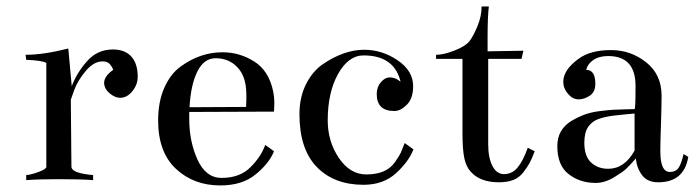

<svg xmlns="http://www.w3.org/2000/svg" viewBox="-20 -560 2160 597"><path d="M331.1 -406.2Q368.2 -406.2 388.2 -384.3Q408.2 -362.3 408.2 -321.3Q408.2 -296.9 391.6 -276.4Q375 -255.9 353.5 -255.9Q337.9 -255.9 321.3 -269.5Q304.7 -283.2 303.7 -301.8Q303.7 -323.2 332 -342.8Q329.1 -351.6 321.8 -360.4Q314.5 -369.1 298.8 -369.1Q271.5 -369.1 246.6 -339.4Q221.7 -309.6 210.9 -280.3L200.2 -250L202.1 -41Q203.1 -21.5 269.5 -15.6V0Q228.5 -2.9 163.1 -2.9Q101.6 -2.9 61.5 0V-15.6Q76.2 -16.6 100.1 -25.4Q124 -34.2 124 -41V-364.3Q111.3 -372.1 61.5 -374L59.6 -389.6Q115.2 -389.6 192.4 -409.2L203.1 -292Q218.8 -334 251 -370.1Q283.2 -406.2 331.1 -406.2Z M569.3 -226.6 745.1 -227.5Q746.1 -244.1 746.1 -258.8Q746.1 -289.1 741.2 -307.6Q733.4 -338.9 709.5 -358.9Q685.5 -378.9 650.4 -378.9Q614.3 -378.9 593.8 -337.9Q573.2 -296.9 569.3 -226.6ZM568.4 -211.9V-190.4Q568.4 -120.1 594.2 -63.5Q620.1 -6.8 668.9 -6.8Q725.6 -6.8 758.8 -40Q792 -73.2 804.7 -109.4L832 -89.8Q817.4 -52.7 775.4 -18.1Q733.4 16.6 665 16.6Q582 16.6 526.9 -35.2Q471.7 -86.9 471.7 -185.5Q471.7 -243.2 490.7 -286.6Q509.8 -330.1 541.5 -353Q573.2 -376 605.5 -386.7Q637.7 -397.5 671.9 -397.5Q724.6 -397.5 770 -369.1Q815.4 -340.8 829.1 -277.3Q833 -257.8 833 -238.3Q833 -227.5 832 -212.9Z M1112.3 -405.3Q1168 -405.3 1216.3 -372.6Q1264.6 -339.8 1264.6 -292Q1264.6 -253.9 1245.1 -234.4Q1225.6 -214.8 1206.1 -214.8Q1151.4 -214.8 1151.4 -267.6Q1151.4 -289.1 1164.1 -304.2Q1176.8 -319.3 1192.4 -319.3Q1210 -319.3 1225.6 -305.7Q1206.1 -387.7 1110.4 -387.7Q1063.5 -387.7 1031.2 -330.1Q999 -272.5 999 -185.5Q999 -120.1 1033.7 -68.8Q1068.4 -17.6 1119.1 -17.6Q1150.4 -17.6 1172.9 -27.3Q1195.3 -37.1 1209 -57.1Q1222.7 -77.1 1226.6 -85.9Q1230.5 -94.7 1238.3 -115.2L1265.6 -95.7Q1251 -57.6 1211.4 -21.5Q1171.9 14.6 1110.4 14.6Q1018.6 14.6 964.8 -41Q911.1 -96.7 911.1 -205.1Q911.1 -257.8 931.6 -298.3Q952.1 -338.9 984.4 -360.8Q1016.6 -382.8 1048.8 -394Q1081.1 -405.3 1112.3 -405.3Z M1601.6 -377H1498Q1498 -377 1498 -111.3Q1498 -69.3 1511.2 -43.9Q1524.4 -18.6 1546.9 -18.6Q1572.3 -18.6 1589.4 -39.1Q1606.4 -59.6 1621.1 -100.6L1642.6 -89.8Q1633.8 -66.4 1627 -53.7Q1620.1 -41 1607.4 -24.4Q1594.7 -7.8 1576.2 -0.5Q1557.6 6.8 1531.2 6.8Q1472.7 6.8 1443.4 -26.4Q1429.7 -41 1423.8 -67.9Q1418 -94.7 1418 -146.5V-377H1335.9V-389.6Q1359.4 -389.6 1393.1 -402.8Q1426.8 -416 1439.5 -431.6Q1452.1 -448.2 1464.8 -479Q1477.5 -509.8 1477.5 -540H1500Q1496.1 -508.8 1496.1 -444.3Q1496.1 -437.5 1496.1 -422.9Q1496.1 -408.2 1496.1 -400.4L1607.4 -402.3Z M2105.5 -81.1 2120.1 -72.3Q2107.4 6.8 2026.4 6.8Q1993.2 6.8 1976.6 -15.1Q1960 -37.1 1957 -67.4Q1937.5 -44.9 1927.2 -35.2Q1917 -25.4 1888.7 -8.3Q1860.4 8.8 1832 8.8Q1783.2 8.8 1748 -18.6Q1712.9 -45.9 1712.9 -105.5Q1712.9 -131.8 1724.1 -151.4Q1735.4 -170.9 1755.4 -183.1Q1775.4 -195.3 1795.9 -203.1Q1816.4 -210.9 1843.8 -214.4Q1871.1 -217.8 1889.2 -218.8Q1907.2 -219.7 1929.2 -220.2Q1951.2 -220.7 1953.1 -220.7Q1956.1 -220.7 1956.1 -293Q1956.1 -385.7 1871.1 -385.7Q1841.8 -385.7 1824.2 -373Q1806.6 -360.4 1802.7 -342.8Q1831.1 -342.8 1831.1 -299.8Q1831.1 -273.4 1813.5 -262.2Q1795.9 -251 1779.3 -251Q1760.7 -251 1746.1 -268.1Q1731.4 -285.2 1731.4 -305.7Q1731.4 -341.8 1777.3 -376Q1814.5 -404.3 1879.9 -404.3Q1941.4 -404.3 1989.3 -366.2Q2037.1 -328.1 2037.1 -262.7Q2037.1 -230.5 2035.2 -172.9Q2033.2 -115.2 2033.2 -89.8Q2033.2 -24.4 2063.5 -25.4Q2081.1 -25.4 2089.8 -38.1Q2098.6 -50.8 2105.5 -81.1ZM1953.1 -91.8V-207Q1918.9 -204.1 1890.1 -200.7Q1861.3 -197.3 1840.8 -189.9Q1820.3 -182.6 1808.6 -165Q1796.9 -147.5 1796.9 -116.2Q1796.9 -74.2 1817.9 -54.7Q1838.9 -35.2 1871.1 -35.2Q1921.9 -35.2 1953.1 -91.8Z"/></svg>

Font: Bentham
Style: Regular
Weight: 400
Version: Version 002.002